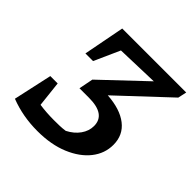

<svg xmlns="http://www.w3.org/2000/svg" viewBox="-172 -800 959 959"><g transform="rotate(45 307.0 -321.0)"><path d="M31 -25 76 -230H128L143 -94Q191 -87 244 -87Q263 -87 283 -87.5Q303 -88 324 -91Q363 -111 385 -142Q407 -173 407 -208Q407 -290 289 -290H222L237 -366L460 -577L235 -570L174 -434H120L162 -652H614L604 -606L347 -365Q439 -359 490.5 -319Q542 -279 542 -210Q542 -149 503 -99.5Q464 -50 392.5 -20Q321 10 224 10Q121 10 31 -25Z"/></g></svg>

Font: Piazzolla SemiBold
Style: Italic
Weight: 600
Italic angle: -11.3°
Designer: Juan Pablo del Peral
Foundry: Huerta Tipografica
Version: Version 1.330